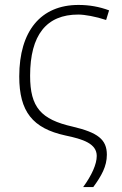

<svg xmlns="http://www.w3.org/2000/svg" viewBox="-20 -560 496 778"><path d="M317 198H358C391 153 413 114 413 67C413 5 376 -23 274 -47C146 -76 102 -125 102 -253C102 -418 168 -501 297 -501C323 -501 368 -493 410 -479L422 -518C382 -533 341 -540 298 -540C145 -540 58 -434 58 -250C58 -108 112 -40 245 -11C317 4 372 22 372 72C372 105 352 150 317 198Z"/></svg>

Font: Kathrein 35 Thin
Style: Regular
Weight: 250
Designer: Lazydogs Typefoundry, based on Open Sans by Ascender Corporation
Foundry: Lazydogs Typefoundry
Version: Version 1.003;PS 001.003;hotconv 1.0.88;makeotf.lib2.5.64775